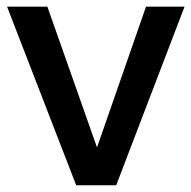

<svg xmlns="http://www.w3.org/2000/svg" viewBox="-20 -552 570 572"><path d="M1 -532.2H121.1L269 -112.8L415 -532.2H529.8L326.2 0H207Z"/></svg>

Font: Trueno
Style: Rg
Weight: 400
Designer: Julieta Ulanovsky
Foundry: Julieta Ulanovsky
Version: Version 3.001b